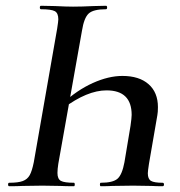

<svg xmlns="http://www.w3.org/2000/svg" viewBox="-20 -645 622 665"><path d="M329 -12Q371 -12 387 -26Q403 -40 411 -83L432 -209Q436 -237 436 -247Q436 -332 349 -332Q282 -332 199 -270L196 -286Q247 -333 301.5 -357.5Q356 -382 404 -382Q462 -382 494.5 -353.5Q527 -325 527 -274Q527 -256 525 -246L496 -78Q492 -52 492 -45Q492 -25 503 -18.5Q514 -12 543 -12Q548 -12 548 -6Q548 0 543 0Q520 0 505 -1L441 -2L369 -1Q354 0 329 0Q326 0 326 -6Q326 -12 329 -12ZM12 -12Q43 -12 59 -18Q75 -24 83 -38.5Q91 -53 97 -83L178 -546Q182 -572 182 -578Q182 -600 169.5 -606.5Q157 -613 122 -613Q118 -613 118 -619Q118 -625 122 -625L171 -624Q209 -622 233 -622Q264 -622 304 -624L347 -625Q351 -625 351 -619Q351 -613 347 -613Q303 -613 287 -598Q271 -583 264 -539L182 -78Q179 -59 179 -46Q179 -25 191 -18.5Q203 -12 236 -12Q239 -12 239 -6Q239 0 236 0Q206 0 189 -1L127 -2L58 -1Q41 0 12 0Q8 0 8 -6Q8 -12 12 -12Z"/></svg>

Font: Cormorant Garamond SemiBold
Style: Italic
Weight: 600
Italic angle: -10°
Designer: Christian Thalmann (Catharsis Fonts)
Foundry: Catharsis Fonts
Version: Version 4.000